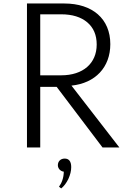

<svg xmlns="http://www.w3.org/2000/svg" viewBox="-20 -845 739 1100"><path d="M210.5 0V-347.5H304.5L567.5 0H664L389.5 -354.5C526 -368.5 612 -459.5 612 -592C612 -737 510 -825 348.5 -825H134.5V0ZM210.5 -763H330.5C394 -763 444 -747.5 480 -717C516 -686.5 534 -644 534 -590C534 -482 456 -413.5 330.5 -413.5H210.5ZM330.5 234.5C346.5 222 360 204 371.5 180.5C382.5 156.5 388 134 388 112.5C388 79 374.5 63.5 350.5 63.5C327 63.5 311.5 79.5 311.5 101.5C311.5 121 327 136.5 345.5 138.5C345 174 333.5 204 318 224.5Z"/></svg>

Font: Spartan
Style: Regular
Weight: 400
Designer: Matt Bailey, Mirko Velimirovic
Foundry: Matt Bailey
Version: Version 1.003